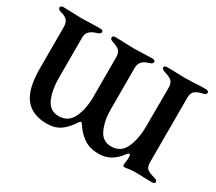

<svg xmlns="http://www.w3.org/2000/svg" viewBox="-123 -906 1318 1171"><g transform="rotate(30 536.5 -320.5)"><path d="M92 -258V-549Q92 -581 77.5 -596.5Q63 -612 34 -619Q9 -625 9 -641Q9 -647 16 -650.5Q23 -654 32 -654Q49 -654 93 -652Q137 -650 158 -650Q179 -650 229 -652L288 -653Q310 -653 310 -640Q310 -632 304.5 -628Q299 -624 285 -619Q254 -610 237.5 -594Q221 -578 221 -550V-267Q221 -182 247 -122.5Q273 -63 335 -63Q403 -63 432 -124Q461 -185 461 -272V-549Q461 -580 447 -594.5Q433 -609 401 -619Q388 -623 382 -627.5Q376 -632 376 -640Q376 -654 398 -654Q415 -654 461 -652Q509 -650 530 -650Q552 -650 596 -652Q638 -654 654 -654Q664 -654 670.5 -650Q677 -646 677 -640Q677 -627 651 -619Q591 -604 591 -550V-260Q591 -179 617.5 -121Q644 -63 705 -63Q773 -63 801.5 -125.5Q830 -188 830 -278L831 -550Q830 -582 815 -595.5Q800 -609 765 -619Q740 -627 740 -640Q740 -653 762 -653L821 -652Q865 -650 882 -650Q905 -650 955 -652Q991 -655 1030 -655Q1040 -655 1046.5 -651.5Q1053 -648 1053 -642Q1053 -626 1028 -622Q990 -613 975 -598.5Q960 -584 960 -551V-99Q960 -68 973.5 -54.5Q987 -41 1026 -31Q1039 -28 1045 -23.5Q1051 -19 1051 -11Q1051 2 1029 2Q1004 2 960 0L909 -1Q893 -1 865 3Q850 6 838 6Q828 6 828 -6Q828 -11 830.5 -25Q833 -39 833 -47V-64Q833 -73 831 -76.5Q829 -80 824 -80Q821 -80 817 -76.5Q813 -73 809 -68Q751 14 663 14Q595 14 553 -17Q511 -48 483 -93Q478 -101 473 -101Q467 -101 462 -93Q429 -41 391 -14Q353 13 295 13Q193 13 142.5 -50.5Q92 -114 92 -258Z"/></g></svg>

Font: EB Garamond SemiBold
Style: Regular
Weight: 600
Designer: Georg Duffner and Octavio Pardo
Foundry: Georg Duffner
Version: Version 1.000